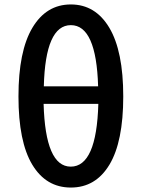

<svg xmlns="http://www.w3.org/2000/svg" viewBox="-20 -830 637 863"><path d="M534 -396.5Q534 -193 472 -90Q410 13 298.5 13Q187 13 125 -90Q63 -193 63 -396.5Q63 -600 125.5 -705Q188 -810 298.5 -810Q409 -810 471.5 -705Q534 -600 534 -396.5ZM421 -442Q413 -717 298.5 -717Q184 -717 177 -442ZM298 -81Q414 -81 422 -363H176Q184 -81 298 -81Z"/></svg>

Font: Swei Half Moon CJK TC
Style: Medium
Weight: 500
Version: Version 2.125